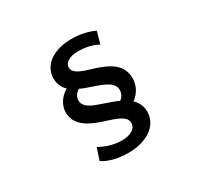

<svg xmlns="http://www.w3.org/2000/svg" viewBox="-176 -1004 1352 1302"><g transform="rotate(-30 500.0 -352.5)"><path d="M705 -746C657 -770 596 -784 527 -784C388 -784 288 -718 288 -610C288 -570 308 -529 332 -509C273 -475 245 -419 245 -372C245 -266 338 -220 463 -182C560 -152 595 -128 595 -88C595 -44 551 -16 482 -16C408 -16 343 -44 310 -64L279 29C334 66 411 79 483 79C597 79 727 25 727 -102C727 -151 701 -189 680 -206C724 -238 754 -287 754 -346C754 -455 668 -502 545 -538C462 -562 415 -583 415 -625C415 -660 454 -689 523 -689C594 -689 646 -671 679 -653ZM402 -466C481 -426 639 -406 639 -323C639 -296 626 -269 604 -255C581 -267 533 -283 470 -305C385 -333 360 -362 360 -398C360 -425 376 -449 402 -466Z"/></g></svg>

Font: Genne Gothic Bold
Style: Regular
Weight: 700
Designer: Ryoko NISHIZUKA (kana & ideographs); Paul D. Hunt (Latin, Greek & Cyrillic); Wenlong ZHANG (bopomofo); Sandoll Communica
Foundry: Adobe Systems Incorporated
Version: Version 1.004;PS 1.004;hotconv 16.6.51;makeotf.lib2.5.65220